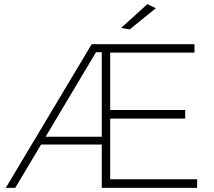

<svg xmlns="http://www.w3.org/2000/svg" viewBox="-20 -914 1041 934"><path d="M516 -42H939V0H475V-211H180L54 0H8L426 -699H926V-658H516V-379H881V-337H516ZM202 -249H475V-660H447ZM697 -894 738 -874 611 -771 569 -778Z"/></svg>

Font: Montserrat arm2 ExtraLight
Style: Regular
Weight: 275
Designer: Julieta Ulanovsky
Foundry: Julieta Ulanovsky
Version: Version 6.000